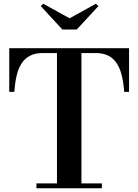

<svg xmlns="http://www.w3.org/2000/svg" viewBox="-20 -1008 740 1028"><path d="M175 0V-26H285V-724H209.5Q168 -724 140 -709.2Q112 -694.5 94.8 -667.2Q77.5 -640 68.8 -601.8Q60 -563.5 56.5 -516H29.5V-750H671V-516H645Q641.5 -563.5 632.5 -601.8Q623.5 -640 606.2 -667.2Q589 -694.5 561 -709.2Q533 -724 491.5 -724H416V-26H525.5V0ZM314 -850 198 -975.5 211.5 -988 352.5 -910 493.5 -988 507 -975.5 391 -850Z"/></svg>

Font: Bodoni Moda 9pt SemiBold
Style: Regular
Weight: 600
Designer: Owen Earl
Foundry: indestructible type
Version: Version 2.005